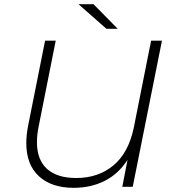

<svg xmlns="http://www.w3.org/2000/svg" viewBox="-20 -895 833 920"><path d="M756 -700 616 0H566L591 -129Q548 -62 482 -28.5Q416 5 333 5Q227 5 166.5 -50.5Q106 -106 106 -210Q106 -249 115 -294L196 -700H247L166 -293Q157 -250 157 -214Q157 -129 205.5 -85.5Q254 -42 345 -42Q451 -42 523.5 -102.5Q596 -163 621 -283L704 -700ZM356 -875H428L544 -757H490Z"/></svg>

Font: Montserrat Alternates Light
Style: Italic
Weight: 300
Italic angle: -11.3°
Designer: Julieta Ulanovsky
Foundry: Julieta Ulanovsky
Version: Version 7.200